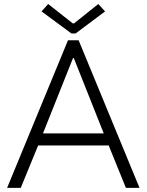

<svg xmlns="http://www.w3.org/2000/svg" viewBox="-20 -916 715 936"><path d="M311.5 -719.7H363.3L660.2 0H593.8L509.8 -207H166L81.1 0H14.6ZM335 -801.8H340.8L459 -896.5L492.2 -860.4L348.6 -752.9H328.1L182.6 -860.4L214.8 -896.5ZM485.8 -265.6 339.8 -632.8H335.9L189.5 -265.6Z"/></svg>

Font: Reddit Sans Chocolate Light
Style: Regular
Weight: 300
Designer: Stephen Hutchings
Foundry: Reddit
Version: Version 1.013